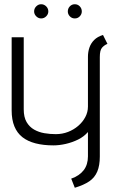

<svg xmlns="http://www.w3.org/2000/svg" viewBox="-20 -677 555 906"><path d="M174 -657Q161 -657 151 -647Q141 -637 141 -623Q141 -610 151 -600Q161 -590 174 -590Q188 -590 198 -600Q208 -610 208 -623Q208 -637 198 -647Q188 -657 174 -657ZM333 -657Q319 -657 309.5 -647Q300 -637 300 -623Q300 -610 309.5 -600Q319 -590 333 -590Q347 -590 356.5 -600Q366 -610 366 -623Q366 -637 356.5 -647Q347 -657 333 -657ZM487 -470 466 -512Q440 -504 424.5 -488.5Q409 -473 402 -452.5Q395 -432 395 -409V-174Q395 -148 382.5 -124.5Q370 -101 349 -83Q328 -65 301 -54.5Q274 -44 243 -44Q216 -44 189.5 -48.5Q163 -53 141 -65.5Q119 -78 105.5 -101Q92 -124 92 -161V-501H35V-156Q35 -112 48 -80.5Q61 -49 86 -29.5Q111 -10 148 -0.5Q185 9 232 9Q260 9 290.5 2Q321 -5 348.5 -18.5Q376 -32 395 -54V61Q395 80 390 96.5Q385 113 375 126Q365 139 350.5 149Q336 159 316 166L333 209Q376 196 401.5 178.5Q427 161 439 132.5Q451 104 451 62V-408Q451 -440 461.5 -452Q472 -464 487 -470Z"/></svg>

Font: AdventPro_ExpandedRegular
Style: ExpandedRegular
Weight: 400
Width: 7
Designer: VivaRado, Andreas Kalpakidis
Foundry: VivaRado, Andreas Kalpakidis
Version: Version 3.000